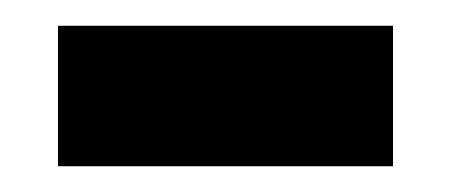

<svg xmlns="http://www.w3.org/2000/svg" viewBox="-20 -347 350 149"><path d="M25 -218V-327H285V-218Z"/></svg>

Font: Noto Serif Hentaigana EL
Style: Regular
Weight: 400
Designer: Kazuhiro Yamada
Foundry: nipponia
Version: Version 1.000